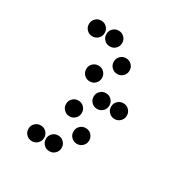

<svg xmlns="http://www.w3.org/2000/svg" viewBox="-160 -826 919 952"><g transform="rotate(30 300.0 -350.0)"><path d="M149 -695Q131 -695 118 -682Q105 -669 105 -651V-649Q105 -631 118 -618Q131 -605 149 -605H151Q169 -605 182 -618Q195 -631 195 -649V-651Q195 -669 182 -682Q169 -695 151 -695ZM249 -695Q231 -695 218 -682Q205 -669 205 -651V-649Q205 -631 218 -618Q231 -605 249 -605H251Q269 -605 282 -618Q295 -631 295 -649V-651Q295 -669 282 -682Q269 -695 251 -695ZM349 -595Q331 -595 318 -582Q305 -569 305 -551V-549Q305 -531 318 -518Q331 -505 349 -505H351Q369 -505 382 -518Q395 -531 395 -549V-551Q395 -569 382 -582Q369 -595 351 -595ZM249 -495Q231 -495 218 -482Q205 -469 205 -451V-449Q205 -431 218 -418Q231 -405 249 -405H251Q269 -405 282 -418Q295 -431 295 -449V-451Q295 -469 282 -482Q269 -495 251 -495ZM349 -395Q331 -395 318 -382Q305 -369 305 -351V-349Q305 -331 318 -318Q331 -305 349 -305H351Q369 -305 382 -318Q395 -331 395 -349V-351Q395 -369 382 -382Q369 -395 351 -395ZM449 -395Q431 -395 418 -382Q405 -369 405 -351V-349Q405 -331 418 -318Q431 -305 449 -305H451Q469 -305 482 -318Q495 -331 495 -349V-351Q495 -369 482 -382Q469 -395 451 -395ZM249 -295Q231 -295 218 -282Q205 -269 205 -251V-249Q205 -231 218 -218Q231 -205 249 -205H251Q269 -205 282 -218Q295 -231 295 -249V-251Q295 -269 282 -282Q269 -295 251 -295ZM349 -195Q331 -195 318 -182Q305 -169 305 -151V-149Q305 -131 318 -118Q331 -105 349 -105H351Q369 -105 382 -118Q395 -131 395 -149V-151Q395 -169 382 -182Q369 -195 351 -195ZM149 -95Q131 -95 118 -82Q105 -69 105 -51V-49Q105 -31 118 -18Q131 -5 149 -5H151Q169 -5 182 -18Q195 -31 195 -49V-51Q195 -69 182 -82Q169 -95 151 -95ZM249 -95Q231 -95 218 -82Q205 -69 205 -51V-49Q205 -31 218 -18Q231 -5 249 -5H251Q269 -5 282 -18Q295 -31 295 -49V-51Q295 -69 282 -82Q269 -95 251 -95Z"/></g></svg>

Font: Doto Black Rounded Black
Style: Regular
Weight: 900
Monospace: yes
Version: Version 1.000